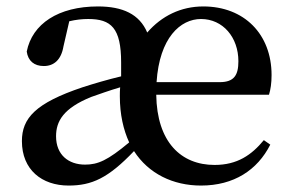

<svg xmlns="http://www.w3.org/2000/svg" viewBox="-20 -561 909 596"><path d="M244 -50C193 -50 154 -80 154 -138C154 -185 177 -225 263 -260C286 -268 319 -280 353 -290C352 -281 352 -272 352 -262C352 -206 363 -158 381 -119C314 -63 284 -50 244 -50ZM466 -306C475 -444 540 -502 604 -502C672 -502 720 -445 720 -371C720 -328 707 -306 662 -306ZM815 -267C820 -283 823 -303 823 -328C823 -455 738 -541 611 -541C542 -541 482 -512 437 -460C413 -517 361 -541 284 -541C161 -541 80 -487 63 -401C67 -372 86 -356 116 -356C147 -356 170 -375 177 -417L195 -495C216 -500 235 -502 254 -502C325 -502 356 -474 356 -367V-324C314 -314 270 -301 236 -290C90 -241 48 -194 48 -123C48 -34 110 15 193 15C265 15 316 -8 396 -92C441 -22 517 15 604 15C706 15 779 -33 819 -112L799 -126C761 -80 717 -49 646 -49C542 -49 467 -120 465 -267Z"/></svg>

Font: Source Han Serif CN SemiBold
Style: Regular
Weight: 600
Designer: Ryoko NISHIZUKA 西塚涼子 (kana & ideographs); Frank Grießhammer (Latin, Greek & Cyrillic); Wenlong ZHANG 张文龙 (bopomofo); San
Foundry: Adobe Systems Incorporated
Version: Version 1.000;PS 1;hotconv 16.6.53;makeotf.lib2.5.65590